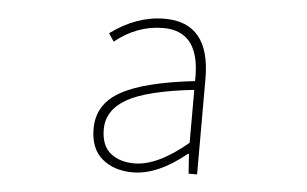

<svg xmlns="http://www.w3.org/2000/svg" viewBox="-44 -604 1088 681"><g transform="rotate(5 500.0 -263.5)"><path d="M450.2 12.7Q383.8 12.7 341.3 -22.9Q298.8 -58.6 298.8 -129.9Q298.8 -216.8 380.4 -262.7Q461.9 -308.6 642.6 -329.1Q648.4 -506.8 514.6 -506.8Q421.9 -506.8 342.8 -443.4L324.2 -471.7Q417 -540 516.6 -540Q678.7 -540 678.7 -340.8V0H648.4L643.6 -70.3H640.6Q539.1 12.7 450.2 12.7ZM453.1 -19.5Q536.1 -19.5 642.6 -109.4V-297.9Q475.6 -279.3 405.3 -239.3Q335 -199.2 335 -130.9Q335 -73.2 367.7 -46.4Q400.4 -19.5 453.1 -19.5Z"/></g></svg>

Font: Gen Shin Gothic Monospace ExtraLight
Style: Regular
Weight: 200
Designer: [Source Han Sans]
Ryoko NISHIZUKA  (kana & ideographs); Paul D. Hunt (Latin, Greek & Cyrillic); Wenlong ZHANG  (bopomofo
Version: Version 1.002.20150607